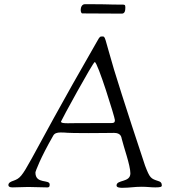

<svg xmlns="http://www.w3.org/2000/svg" viewBox="-20 -892 811 916"><path d="M365 -845C365 -836 368 -828 373 -828C409 -828 543 -827 561 -827C575 -827 578 -840 578 -856C578 -869 575 -870 565 -870C478 -870 525 -872 385 -872C371 -872 365 -857 365 -845ZM20 -9C20 -2 26 2 40 2C83 1 98 0 115 0C132 0 151 1 202 2C211 2 217 3 217 -12C217 -38 149 -12 149 -69C149 -74 172 -137 234 -245C240 -256 252 -260 269 -260C308 -260 273 -257 403 -257C468 -257 503 -258 524 -258C557 -258 559 -238 561 -229C570 -191 602 -103 602 -65C602 -20 536 -36 536 -7C536 3 553 4 563 4C600 4 619 -1 656 -1C684 -1 698 2 721 2C748 2 752 -1 752 -8C752 -20 746 -25 736 -28C699 -40 695 -42 672 -102C666 -118 559 -444 524 -560C477 -718 484 -718 468 -718C458 -718 456 -718 445 -698C81 -66 105 -52 45 -30C33 -26 20 -21 20 -9ZM271 -312C271 -316 424 -596 432 -596C446 -596 528 -331 528 -320C528 -313 529 -305 512 -305C319 -305 324 -304 304 -304C285 -304 271 -305 271 -312Z"/></svg>

Font: OFL Sorts Mill Goudy
Style: Italic
Weight: 500
Italic angle: -6°
Version: Version 003.000